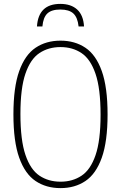

<svg xmlns="http://www.w3.org/2000/svg" viewBox="-20 -958 622 987"><path d="M291 9Q217 9 162.8 -27.5Q108.5 -64 78.8 -147.2Q49 -230.5 49 -370Q49 -509.5 78.8 -592.8Q108.5 -676 162.8 -712.5Q217 -749 291 -749Q365 -749 419.2 -712.5Q473.5 -676 503.2 -592.8Q533 -509.5 533 -370Q533 -230.5 503.2 -147.2Q473.5 -64 419.2 -27.5Q365 9 291 9ZM291 -24Q353 -24 399.2 -54.8Q445.5 -85.5 471.2 -160.5Q497 -235.5 497 -368Q497 -502.5 471.2 -578.2Q445.5 -654 399.2 -685Q353 -716 291 -716Q229 -716 182.8 -685.2Q136.5 -654.5 110.8 -579.5Q85 -504.5 85 -372Q85 -237.5 110.8 -161.8Q136.5 -86 182.8 -55Q229 -24 291 -24ZM170 -822Q177.5 -938 290 -938Q345 -938 376.8 -909Q408.5 -880 412 -822H384Q379 -868.5 357 -888.8Q335 -909 290 -909Q245 -909 223.5 -888.8Q202 -868.5 198 -822Z"/></svg>

Font: Encode Sans Condensed Thin
Style: Regular
Weight: 100
Width: 3
Designer: Multiple Designers
Foundry: Impallari Type
Version: Version 3.000; ttfautohint (v1.8.3) -l 8 -r 50 -G 200 -x 14 